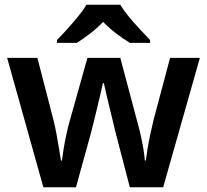

<svg xmlns="http://www.w3.org/2000/svg" viewBox="-20 -786 869 806"><path d="M464 -234Q460 -252 453 -280.5Q446 -309 438.5 -340Q431 -371 425 -397Q419 -423 416 -437H412Q409 -423 403 -397Q397 -371 389.5 -340Q382 -309 375 -280Q368 -251 363 -232L299 0H162L10 -543H137L204 -284Q211 -257 217 -224Q223 -191 228 -161Q233 -131 236 -112H240Q242 -130 247 -160.5Q252 -191 258.5 -221Q265 -251 269 -265L347 -543H485L559 -265Q564 -248 570.5 -219Q577 -190 582 -160.5Q587 -131 588 -112H592Q594 -129 599 -159Q604 -189 611 -222.5Q618 -256 625 -284L694 -543H819L665 0H525ZM485 -766Q498 -744 520.5 -716.5Q543 -689 567.5 -663Q592 -637 610 -618V-606H525Q499 -622 469 -644.5Q439 -667 413 -694Q387 -667 358 -645Q329 -623 303 -606H219V-618Q238 -637 261.5 -663Q285 -689 307.5 -716.5Q330 -744 343 -766Z"/></svg>

Font: Noto Sans Medefaidrin SemiBold
Style: Regular
Weight: 600
Designer: Dalton Maag Ltd
Foundry: Dalton Maag Ltd
Version: Version 1.002; ttfautohint (v1.8.4.7-5d5b)